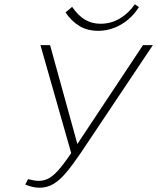

<svg xmlns="http://www.w3.org/2000/svg" viewBox="-20 -869 734 897"><path d="M164 8Q148 8 131 4Q114 0 98 -7L111 -32Q128 -28 139.5 -26Q151 -24 161 -24Q189 -24 212.5 -38.5Q236 -53 263 -86Q290 -119 326 -173L648 -658H694L357 -154Q319 -98 289 -62.5Q259 -27 229.5 -9.5Q200 8 164 8ZM316 -142 169 -658H214L349 -169ZM439 -725Q388 -725 351 -747.5Q314 -770 286 -811L317 -837Q344 -797 376.5 -777.5Q409 -758 449 -758Q498 -758 539 -782Q580 -806 610 -849L629 -836Q608 -802 578 -777Q548 -752 512.5 -738.5Q477 -725 439 -725Z"/></svg>

Font: Ysabeau Infant ExtraLight
Style: Italic
Weight: 250
Italic angle: -12°
Designer: Christian Thalmann (Catharsis Fonts)
Version: Version 2.001;gftools[0.9.30]; featfreeze: ss01,ss02,lnum